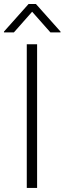

<svg xmlns="http://www.w3.org/2000/svg" viewBox="-42 -925 318 945"><path d="M140.6 0H89.8V-707H140.6ZM116.2 -867.2 26.4 -765.6H-22.5V-769.5L98.6 -905.3H134.8L255.9 -769.5V-765.6H206.1Z"/></svg>

Font: Pretendard JP ExtraLight
Style: Regular
Weight: 200
Designer: Base glyphs from Inter by Rasmus Andersson; Hangeul glyphs from Noto Sans CJK(Source Han Sans) by Jang Soo-young and Kan
Foundry: Kil Hyung-jin
Version: Version 1.309